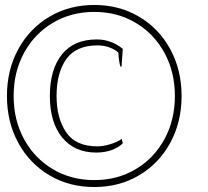

<svg xmlns="http://www.w3.org/2000/svg" viewBox="-20 -744 837 774"><path d="M8 -357Q8 -462 53.5 -545.5Q99 -629 179 -676.5Q259 -724 360 -724Q461 -724 541 -676.5Q621 -629 666.5 -545.5Q712 -462 712 -357Q712 -252 666.5 -168.5Q621 -85 541 -37.5Q461 10 360 10Q259 10 179 -37.5Q99 -85 53.5 -168.5Q8 -252 8 -357ZM685 -357Q685 -454 643 -531Q601 -608 527 -652Q453 -696 360 -696Q267 -696 193 -652Q119 -608 77 -531Q35 -454 35 -357Q35 -260 77 -183Q119 -106 193 -62Q267 -18 360 -18Q453 -18 527 -62Q601 -106 643 -183Q685 -260 685 -357ZM181 -357Q181 -464 229.5 -524.5Q278 -585 370 -585Q401 -585 428 -574.5Q455 -564 475 -547L470 -475H466Q460 -488 457 -532Q446 -543 423 -552Q400 -561 373 -561Q287 -561 247.5 -506Q208 -451 208 -357Q208 -268 246.5 -211Q285 -154 373 -154Q394 -154 422 -162Q450 -170 471 -184L475 -166Q456 -148 428.5 -138.5Q401 -129 368 -129Q280 -129 230.5 -190Q181 -251 181 -357Z"/></svg>

Font: Trirong Thin
Style: Italic
Weight: 250
Italic angle: -12°
Designer: Katatrad Team
Foundry: CadsonDemak
Version: Version 1.001